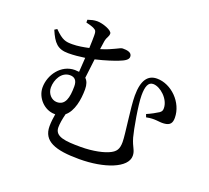

<svg xmlns="http://www.w3.org/2000/svg" viewBox="-137 -949 1274 1171"><g transform="rotate(20 500.0 -363.0)"><path d="M307 -356C307 -280 293 -229 239 -229C204 -229 175 -262 175 -301C175 -352 205 -411 260 -411C290 -411 307 -394 307 -356ZM375 -361C375 -392 367 -414 352 -428L367 -553C432 -568 484 -586 507 -595C546 -610 566 -623 566 -642C566 -671 532 -674 506 -674C488 -674 457 -647 377 -623L385 -678C391 -708 403 -712 403 -733C403 -754 339 -777 304 -777C282 -777 265 -772 243 -765C243 -764 243 -751 243 -747C260 -743 283 -737 296 -730C312 -722 315 -714 315 -691C315 -673 315 -643 313 -607C280 -600 243 -593 208 -593C164 -593 143 -596 90 -649L74 -639C106 -564 133 -533 203 -533C239 -533 275 -537 310 -542L304 -449L277 -451C187 -451 127 -365 127 -284C127 -219 183 -156 252 -156H256C252 -131 248 -105 248 -76C248 21 330 51 486 51C649 51 787 -1 787 -79C787 -116 768 -126 751 -185C738 -232 711 -383 711 -445C711 -502 723 -534 755 -534C802 -534 866 -476 866 -417C866 -404 864 -396 850 -386C835 -376 802 -358 776 -347L783 -328C840 -340 864 -327 898 -330C938 -333 949 -352 949 -385C949 -484 859 -573 766 -573C707 -573 673 -530 673 -429C673 -352 700 -188 700 -137C700 -89 684 -72 656 -57C621 -38 550 -22 470 -22C369 -22 301 -28 301 -88C301 -111 306 -142 315 -178C361 -215 375 -294 375 -361Z"/></g></svg>

Font: Source Han Serif CN Medium
Style: Regular
Weight: 500
Designer: Ryoko NISHIZUKA 西塚涼子 (kana & ideographs); Frank Grießhammer (Latin, Greek & Cyrillic); Wenlong ZHANG 张文龙 (bopomofo); San
Foundry: Adobe
Version: Version 2.002;hotconv 1.1.0;makeotfexe 2.6.0